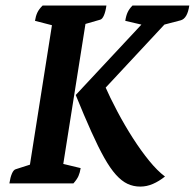

<svg xmlns="http://www.w3.org/2000/svg" viewBox="-20 -661 702 692"><path d="M485.5 11.5Q460.7 11.5 439.5 1.5Q418.4 -8.4 397.7 -31.4Q377.1 -54.4 355.7 -92.4Q334.3 -130.4 309.1 -186.5Q283.8 -242.6 252.9 -318.6L512.9 -597.2L518.1 -565.7L431.5 -585.9Q434.4 -605 440.3 -617.3Q446.2 -629.6 457.5 -641H662.2Q655.5 -594.6 631.4 -587.8L543 -564.7L600.3 -602.2L327.5 -309.4L355.2 -357.6Q376.8 -308.4 403.4 -258.4Q430 -208.4 459.1 -163Q488.2 -117.7 517.7 -81.5Q547.1 -45.4 574.6 -24.8Q553.2 -7.7 531 1.9Q508.9 11.5 485.5 11.5ZM13.8 0Q17.2 -21.9 22.9 -35.1Q28.5 -48.4 36.1 -50.9L104.7 -72.9L85.5 -52.4L169.6 -585.2L184.4 -565.7L106.1 -585.9Q108.6 -602.6 114.5 -615.4Q120.4 -628.1 133.6 -641H363.5Q360.6 -619.6 354.7 -605.9Q348.8 -592.1 341.3 -590.1L265 -568.1L290.3 -589.1L205.7 -55.2L186.8 -75.3L270.7 -55.1Q268.2 -38.9 262.8 -26.6Q257.4 -14.3 244.6 0Z"/></svg>

Font: Petrona
Style: Italic
Weight: 400
Italic angle: -9°
Designer: Ringo R. Seeber
Foundry: Ringo R. Seeber
Version: Version 2.001; ttfautohint (v1.8.3)